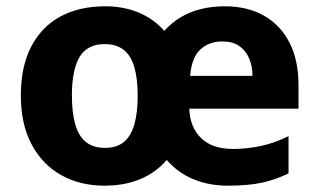

<svg xmlns="http://www.w3.org/2000/svg" viewBox="-20 -577 1009 607"><path d="M691.2 -557.1Q760.5 -557.1 812.7 -528.5Q864.9 -499.8 894.3 -444.1Q923.7 -388.5 923.7 -307.4V-233.5H578.4Q580.4 -175.2 615.5 -140.7Q650.6 -106.1 716.8 -106.1Q759.7 -106.1 803.6 -115.3Q847.5 -124.4 892.2 -146.5V-29Q852.2 -9 808.5 0.5Q764.8 10 699.7 10Q641.1 10 591.8 -10.3Q542.5 -30.5 507.1 -71.3Q472.8 -31.2 423.1 -10.6Q373.5 10 310.2 10Q233.4 10 173.9 -23.2Q114.3 -56.3 80.1 -120.2Q45.9 -184 45.9 -275.1Q45.9 -365.8 78.1 -428.6Q110.3 -491.5 170 -524.3Q229.7 -557.1 313.2 -557.1Q370.1 -557.1 417.7 -537.6Q465.4 -518 499.4 -479.5Q522.1 -504.7 550.3 -521.8Q578.5 -538.9 613.6 -548Q648.8 -557.1 691.2 -557.1ZM310.5 -437.6Q255.8 -437.6 231.5 -396.7Q207.3 -355.8 207.3 -275.1Q207.3 -221.5 217.8 -184.3Q228.2 -147.1 251.3 -128.3Q274.3 -109.5 311.8 -109.5Q349 -109.5 371.6 -128.1Q394.1 -146.7 404.7 -183.7Q415.3 -220.6 415.3 -273.8Q415.3 -328.3 404.7 -364.7Q394.1 -401.1 371.1 -419.3Q348 -437.6 310.5 -437.6ZM683.4 -446Q640.3 -446 613 -420.2Q585.8 -394.3 581.1 -337.2H778.1Q778.1 -368.3 767.4 -392.9Q756.8 -417.5 736 -431.8Q715.3 -446 683.4 -446Z"/></svg>

Font: Noto Sans Oriya
Style: Regular
Weight: 400
Designer: Amélie Bonet and Sol Matas
Foundry: Google LLC
Version: Version 2.006